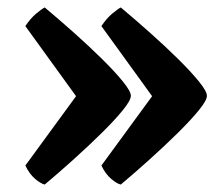

<svg xmlns="http://www.w3.org/2000/svg" viewBox="-20 -517 590 515"><path d="M100 -22Q90 -24 74.5 -37Q59 -50 48 -73L184 -259L48 -447Q62 -468 77 -480.5Q92 -493 100 -497Q137 -466 177.5 -430Q218 -394 253 -359.5Q288 -325 309.5 -298.5Q331 -272 331 -260Q331 -248 309.5 -221.5Q288 -195 253 -160.5Q218 -126 177.5 -89.5Q137 -53 100 -22ZM304 -22Q294 -24 278.5 -37Q263 -50 252 -73L388 -259L252 -447Q266 -468 281 -480.5Q296 -493 304 -497Q341 -466 381.5 -430Q422 -394 457 -359.5Q492 -325 513.5 -298.5Q535 -272 535 -260Q535 -248 513.5 -221.5Q492 -195 457 -160.5Q422 -126 381.5 -89.5Q341 -53 304 -22Z"/></svg>

Font: Texturina 72pt Black
Style: Regular
Weight: 900
Designer: Guillermo Torres Carreño
Foundry: Omnibus-Type
Version: Version 1.002; ttfautohint (v1.8.3)